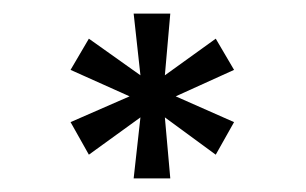

<svg xmlns="http://www.w3.org/2000/svg" viewBox="-20 -723 451 283"><path d="M325 -620 298 -666 223 -612 231 -703H177L187 -612L111 -666L84 -620L171 -581L84 -543L111 -495L187 -550L177 -460H231L223 -550L298 -495L325 -543L239 -581L325 -620Z"/></svg>

Font: Maven Pro
Style: Regular
Weight: 400
Designer: Joe Prince
Foundry: Joe Prince
Version: Version 1.003